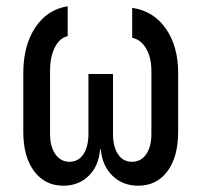

<svg xmlns="http://www.w3.org/2000/svg" viewBox="-20 -580 640 610"><path d="M181 10Q123 10 88.5 -36Q54 -82 54 -161V-348Q54 -435 92 -492.5Q130 -550 195 -560V-465Q170 -460 154.5 -430Q139 -400 139 -354V-155Q139 -114 156 -90Q173 -66 201 -66Q229 -66 245 -90Q261 -114 261 -155V-345H339V-155Q339 -114 355 -90Q371 -66 399 -66Q428 -66 444.5 -90Q461 -114 461 -155V-354Q461 -397 444.5 -425.5Q428 -454 400 -460V-555Q468 -545 507 -489Q546 -433 546 -348V-161Q546 -82 512 -36Q478 10 419 10Q370 10 337.5 -21.5Q305 -53 300 -106H298Q294 -53 262 -21.5Q230 10 181 10Z"/></svg>

Font: JetBrains Mono
Style: Regular
Weight: 400
Monospace: yes
Designer: Philipp Nurullin, Konstantin Bulenkov
Foundry: JetBrains
Version: Version 2.305